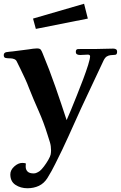

<svg xmlns="http://www.w3.org/2000/svg" viewBox="-25 -797 644 1023"><path d="M599 -522Q599 -506 589 -505Q579 -504 564 -503Q554 -502 544.5 -496.5Q535 -491 527 -475Q489 -393 448.5 -308Q408 -223 371 -140Q355 -104 339 -69Q323 -34 306 2Q287 40 269 77Q251 114 228 151Q210 180 182.5 193Q155 206 121 206Q85 206 57.5 188Q30 170 30 132Q30 109 51 90Q72 71 94 71Q106 71 113 74Q112 78 112 84.5Q112 91 112 94Q113 109 123 118Q133 127 155 127Q163 127 171.5 123Q180 119 187 114Q196 107 209 90Q222 73 232.5 54.5Q243 36 245 26Q246 20 246.5 14.5Q247 9 247 4Q247 -19 241 -39Q235 -59 228 -80Q208 -145 181 -205.5Q154 -266 129 -329Q121 -351 108.5 -378Q96 -405 84 -429.5Q72 -454 65 -468Q61 -478 51 -482Q41 -486 32 -486Q16 -486 5.5 -488Q-5 -490 -5 -503Q-5 -516 8 -519Q18 -521 26 -521.5Q34 -522 42 -523Q63 -525 85 -528.5Q107 -532 128 -534Q141 -536 151.5 -537.5Q162 -539 172 -539Q187 -539 192 -532.5Q197 -526 202 -513Q238 -427 270.5 -333.5Q303 -240 330 -157Q338 -174 352.5 -209.5Q367 -245 384.5 -288.5Q402 -332 418 -374.5Q434 -417 444.5 -450.5Q455 -484 455 -498Q455 -502 451 -504Q447 -506 444 -506Q437 -506 423.5 -505Q410 -504 402 -504Q392 -504 385.5 -507.5Q379 -511 379 -521Q379 -535 390.5 -535.5Q402 -536 411 -536Q428 -536 450 -536Q472 -536 488 -536Q510 -536 533 -537Q556 -538 578 -538Q599 -538 599 -522ZM443 -698 166 -643 151 -698 423 -777Z"/></svg>

Font: Kaisei Tokumin ExtraBold
Style: Regular
Weight: 800
Designer: Font-Kai, 金井和夫
Foundry: KAZUO KANAI
Version: Version 5.003